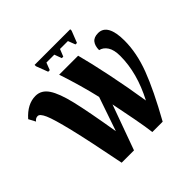

<svg xmlns="http://www.w3.org/2000/svg" viewBox="-223 -1082 1288 1288"><g transform="rotate(-45 421.0 -438.5)"><path d="M49 -620Q28 -620 15 -601L-11 -650Q56 -726 134 -726Q189 -726 223.5 -674.5Q258 -623 284.5 -511.5Q311 -400 348 -177L431 -419Q399 -557 347 -714H527Q553 -617 583 -472Q613 -327 636 -180Q726 -352 726 -513Q726 -571 705.5 -602.5Q685 -634 653 -641Q653 -681 671 -704Q689 -727 729 -727Q774 -727 796.5 -686Q819 -645 819 -566Q819 -449 770.5 -320.5Q722 -192 615 0H517Q511 -52 493 -147.5Q475 -243 459 -320L343 0H226Q175 -260 142.5 -394Q110 -528 89.5 -574Q69 -620 49 -620ZM277 -864V-877H615V-864L582 -780H568L548 -832H473L452 -780H438L419 -832H344L324 -780H309Z"/></g></svg>

Font: Noto Serif CondBlack
Style: Regular
Weight: 900
Width: 3
Designer: Monotype Design Team
Foundry: Monotype Imaging Inc.
Version: Version 1.001